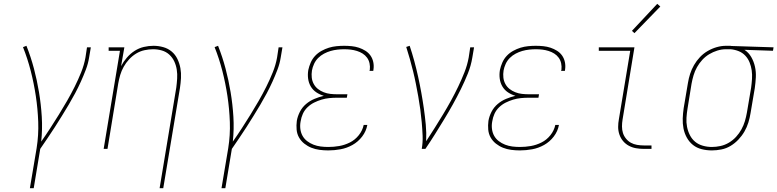

<svg xmlns="http://www.w3.org/2000/svg" viewBox="-20 -777 4057 1002"><path d="M136 205 171 -3Q182 -72 179.5 -140.5Q177 -209 167 -275.5Q157 -342 140.5 -406.5Q124 -471 100 -531L118 -538Q141 -480 157 -419.5Q173 -359 183.5 -296Q194 -233 198 -168Q202 -103 195 -38Q219 -72 242 -107.5Q265 -143 287 -178.5Q309 -214 330 -250.5Q351 -287 369.5 -324Q388 -361 403.5 -399.5Q419 -438 426 -477L434 -530H454L445 -477Q440 -445 428 -413.5Q416 -382 402 -351Q388 -320 372 -290Q356 -260 338.5 -230.5Q321 -201 303 -172Q285 -143 266.5 -114Q248 -85 228.5 -56.5Q209 -28 190 0L156 205Z M813 205 900 -320Q903 -343 904.5 -367Q906 -391 902.5 -413.5Q899 -436 889.5 -456.5Q880 -477 863.5 -492Q847 -507 825 -513.5Q803 -520 779 -520Q757 -520 734 -515Q711 -510 690.5 -497.5Q670 -485 653.5 -467Q637 -449 625.5 -428.5Q614 -408 607.5 -386Q601 -364 597 -341L541 0H521L606 -512H547V-530H629L612 -432Q624 -455 642 -476Q660 -497 682.5 -511.5Q705 -526 730.5 -532Q756 -538 781 -538Q807 -538 832 -531Q857 -524 876 -508Q895 -492 906 -469Q917 -446 921.5 -421Q926 -396 924.5 -369.5Q923 -343 919 -317L832 205Z M1136 205 1171 -3Q1182 -72 1179.5 -140.5Q1177 -209 1167 -275.5Q1157 -342 1140.5 -406.5Q1124 -471 1100 -531L1118 -538Q1141 -480 1157 -419.5Q1173 -359 1183.5 -296Q1194 -233 1198 -168Q1202 -103 1195 -38Q1219 -72 1242 -107.5Q1265 -143 1287 -178.5Q1309 -214 1330 -250.5Q1351 -287 1369.5 -324Q1388 -361 1403.5 -399.5Q1419 -438 1426 -477L1434 -530H1454L1445 -477Q1440 -445 1428 -413.5Q1416 -382 1402 -351Q1388 -320 1372 -290Q1356 -260 1338.5 -230.5Q1321 -201 1303 -172Q1285 -143 1266.5 -114Q1248 -85 1228.5 -56.5Q1209 -28 1190 0L1156 205Z M1693 8Q1670 8 1647.5 5Q1625 2 1605 -6Q1585 -14 1568 -27.5Q1551 -41 1540.5 -59.5Q1530 -78 1528 -100.5Q1526 -123 1529 -146Q1533 -170 1545 -193.5Q1557 -217 1577 -234Q1597 -251 1621 -261Q1645 -271 1670 -277Q1649 -283 1631 -295Q1613 -307 1602 -325.5Q1591 -344 1588 -366.5Q1585 -389 1589 -412Q1593 -431 1601.5 -450.5Q1610 -470 1624.5 -485.5Q1639 -501 1658 -511.5Q1677 -522 1696.5 -528Q1716 -534 1736.5 -536Q1757 -538 1776 -538Q1796 -538 1815.5 -536Q1835 -534 1853 -528Q1871 -522 1887 -512Q1903 -502 1913.5 -487Q1924 -472 1928 -453Q1932 -434 1929 -414Q1929 -412 1928.5 -410.5Q1928 -409 1928 -407H1908Q1909 -408 1909 -410Q1909 -412 1910 -413Q1912 -430 1908.5 -446.5Q1905 -463 1895.5 -476Q1886 -489 1872.5 -497.5Q1859 -506 1843 -511Q1827 -516 1810.5 -518Q1794 -520 1776 -520Q1759 -520 1741 -518Q1723 -516 1705.5 -511Q1688 -506 1671 -497Q1654 -488 1640.5 -474.5Q1627 -461 1619 -443.5Q1611 -426 1608 -409Q1605 -390 1607 -372Q1609 -354 1617.5 -338.5Q1626 -323 1639.5 -312.5Q1653 -302 1669.5 -295.5Q1686 -289 1704 -287Q1722 -285 1741 -285H1793L1790 -267H1738Q1718 -267 1698 -265Q1678 -263 1658 -257Q1638 -251 1619 -241.5Q1600 -232 1584.5 -217Q1569 -202 1560.5 -183Q1552 -164 1549 -144Q1545 -124 1547.5 -104Q1550 -84 1559 -68Q1568 -52 1583 -40.5Q1598 -29 1616 -22Q1634 -15 1653.5 -12.5Q1673 -10 1693 -10Q1722 -10 1750.5 -15Q1779 -20 1806 -33.5Q1833 -47 1852.5 -71.5Q1872 -96 1878 -125H1897Q1891 -92 1870 -64.5Q1849 -37 1819.5 -20.5Q1790 -4 1757.5 2Q1725 8 1693 8Z M2181 0Q2187 -34 2185.5 -69Q2184 -104 2181 -138Q2178 -172 2173.5 -205.5Q2169 -239 2163 -272.5Q2157 -306 2150.5 -339Q2144 -372 2136 -404.5Q2128 -437 2119 -469Q2110 -501 2100 -532L2118 -538Q2131 -499 2142 -458.5Q2153 -418 2162 -377Q2171 -336 2178.5 -294.5Q2186 -253 2192 -211Q2198 -169 2202 -126.5Q2206 -84 2204 -40Q2227 -75 2249 -110Q2271 -145 2292.5 -180.5Q2314 -216 2334 -252.5Q2354 -289 2371.5 -325.5Q2389 -362 2404 -400Q2419 -438 2426 -477L2434 -530H2454L2445 -477Q2438 -434 2421.5 -393Q2405 -352 2385 -311.5Q2365 -271 2343 -231.5Q2321 -192 2297.5 -153.5Q2274 -115 2250 -76.5Q2226 -38 2200 0Z M2693 8Q2670 8 2647.5 5Q2625 2 2605 -6Q2585 -14 2568 -27.5Q2551 -41 2540.5 -59.5Q2530 -78 2528 -100.5Q2526 -123 2529 -146Q2533 -170 2545 -193.5Q2557 -217 2577 -234Q2597 -251 2621 -261Q2645 -271 2670 -277Q2649 -283 2631 -295Q2613 -307 2602 -325.5Q2591 -344 2588 -366.5Q2585 -389 2589 -412Q2593 -431 2601.5 -450.5Q2610 -470 2624.5 -485.5Q2639 -501 2658 -511.5Q2677 -522 2696.5 -528Q2716 -534 2736.5 -536Q2757 -538 2776 -538Q2796 -538 2815.5 -536Q2835 -534 2853 -528Q2871 -522 2887 -512Q2903 -502 2913.5 -487Q2924 -472 2928 -453Q2932 -434 2929 -414Q2929 -412 2928.5 -410.5Q2928 -409 2928 -407H2908Q2909 -408 2909 -410Q2909 -412 2910 -413Q2912 -430 2908.5 -446.5Q2905 -463 2895.5 -476Q2886 -489 2872.5 -497.5Q2859 -506 2843 -511Q2827 -516 2810.5 -518Q2794 -520 2776 -520Q2759 -520 2741 -518Q2723 -516 2705.5 -511Q2688 -506 2671 -497Q2654 -488 2640.5 -474.5Q2627 -461 2619 -443.5Q2611 -426 2608 -409Q2605 -390 2607 -372Q2609 -354 2617.5 -338.5Q2626 -323 2639.5 -312.5Q2653 -302 2669.5 -295.5Q2686 -289 2704 -287Q2722 -285 2741 -285H2793L2790 -267H2738Q2718 -267 2698 -265Q2678 -263 2658 -257Q2638 -251 2619 -241.5Q2600 -232 2584.5 -217Q2569 -202 2560.5 -183Q2552 -164 2549 -144Q2545 -124 2547.5 -104Q2550 -84 2559 -68Q2568 -52 2583 -40.5Q2598 -29 2616 -22Q2634 -15 2653.5 -12.5Q2673 -10 2693 -10Q2722 -10 2750.5 -15Q2779 -20 2806 -33.5Q2833 -47 2852.5 -71.5Q2872 -96 2878 -125H2897Q2891 -92 2870 -64.5Q2849 -37 2819.5 -20.5Q2790 -4 2757.5 2Q2725 8 2693 8Z M3340 0Q3319 0 3299 -3.5Q3279 -7 3261.5 -16.5Q3244 -26 3231.5 -41Q3219 -56 3212.5 -75Q3206 -94 3206 -114.5Q3206 -135 3210 -156L3269 -512H3105V-530H3291L3229 -153Q3226 -135 3226 -117Q3226 -99 3231 -83Q3236 -67 3247 -53.5Q3258 -40 3272.5 -32Q3287 -24 3304.5 -21Q3322 -18 3340 -18H3380V0ZM3291 -604 3278 -616 3410 -757 3426 -743Z M3695 8Q3668 8 3642 1.5Q3616 -5 3596.5 -20.5Q3577 -36 3564.5 -58.5Q3552 -81 3547 -106.5Q3542 -132 3543 -159Q3544 -186 3548 -213L3570 -343Q3574 -368 3581.5 -391.5Q3589 -415 3602 -437.5Q3615 -460 3633 -479Q3651 -498 3673.5 -511Q3696 -524 3720.5 -531Q3745 -538 3769 -538Q3773 -538 3776 -538Q3779 -538 3783 -538Q3787 -538 3790.5 -538Q3794 -538 3798 -537L4017 -530L4014 -512L3865 -517Q3887 -503 3900.5 -479.5Q3914 -456 3920 -429Q3926 -402 3924.5 -373.5Q3923 -345 3919 -317L3897 -187Q3893 -162 3885.5 -137.5Q3878 -113 3865 -90.5Q3852 -68 3833.5 -48.5Q3815 -29 3792.5 -15.5Q3770 -2 3744.5 3Q3719 8 3695 8ZM3695 -10Q3717 -10 3740 -15Q3763 -20 3784 -32.5Q3805 -45 3821.5 -63Q3838 -81 3849.5 -102Q3861 -123 3867.5 -145Q3874 -167 3878 -190L3900 -320Q3903 -342 3904.5 -365Q3906 -388 3903 -409.5Q3900 -431 3892 -451Q3884 -471 3869.5 -486.5Q3855 -502 3835 -510Q3815 -518 3793 -520H3780Q3777 -520 3774 -520Q3771 -520 3768 -520Q3746 -520 3723.5 -513Q3701 -506 3681 -494Q3661 -482 3645 -464.5Q3629 -447 3617.5 -426.5Q3606 -406 3599.5 -384Q3593 -362 3589 -340L3568 -210Q3564 -186 3562.5 -162Q3561 -138 3565.5 -115Q3570 -92 3580.5 -71.5Q3591 -51 3608 -37Q3625 -23 3648 -16.5Q3671 -10 3695 -10Z"/></svg>

Font: Iosevka Slab Thin Oblique
Style: Regular
Weight: 100
Italic angle: -9°
Monospace: yes
Designer: Belleve Invis
Foundry: Belleve Invis
Version: Version 11.1.0; ttfautohint (v1.8.3)